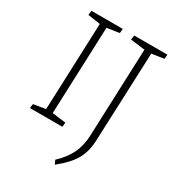

<svg xmlns="http://www.w3.org/2000/svg" viewBox="-217 -826 1066 1174"><g transform="rotate(30 316.5 -239.5)"><path d="M163 -659 75 -672 79 -703H300L297 -672L210 -659L186 -43L282 -31L279 0H50L54 -30L139 -44ZM478 -659 376 -672 381 -703H615L612 -672L526 -659L501 -44Q500 0 492 35Q484 70 467.5 100.5Q451 131 423.5 161Q396 191 355 224L342 196Q369 171 389.5 144.5Q410 118 424 89Q438 60 445.5 27.5Q453 -5 454 -41Z"/></g></svg>

Font: Literata 18pt ExtraLight
Style: Italic
Weight: 250
Italic angle: -2°
Designer: Latin by Veronika Burian and Jose Scaglione. Greek by Irene Vlachou. Cyrillic by Vera Evstafieva
Foundry: TypeTogether
Version: Version 3.103;gftools[0.9.29]